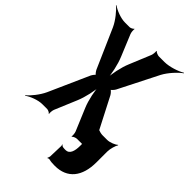

<svg xmlns="http://www.w3.org/2000/svg" viewBox="-319 -855 1175 1175"><g transform="rotate(45 268.5 -268.0)"><path d="M207 -547 150 -685C146 -694 144 -717 146 -723L144 -725C141 -719 125 -711 117 -711H76C39 -711 -11 -731 -35 -749L-37 -746C-13 -727 26 -680 45 -638L157 -383C161 -375 174 -356 180 -356V-360C174 -360 161 -341 157 -333L41 -73C22 -31 -17 17 -41 35L-39 38C-15 20 35 0 72 0H114C122 0 138 7 141 14L143 12C141 5 143 -17 147 -26L207 -169C227 -216 243 -289 243 -329H239C239 -289 254 -216 274 -169L334 -26C338 -17 340 5 338 12L340 14C344 7 363 0 372 0H421C465 0 525 20 554 38L556 35C528 17 484 -31 462 -73L328 -333C324 -341 308 -360 301 -360V-356C308 -356 324 -375 328 -383L457 -638C479 -680 523 -727 551 -746L549 -749C520 -731 461 -711 418 -711H369C360 -711 341 -719 337 -725L335 -723C337 -717 335 -694 331 -685L274 -547C254 -500 239 -426 239 -385H243C243 -426 227 -500 207 -547ZM335 87 332 89C334 91 335 96 335 99L332 193C331 198 328 206 326 209L328 212C330 209 338 207 342 208C358 212 373 213 393 213C501 213 558 140 558 17V-76C558 -100 569 -137 578 -150L576 -152C564 -140 530 -126 507 -126H467C444 -126 410 -140 398 -152L397 -150C406 -137 416 -100 416 -76V17C416 63 404 98 372 98C359 98 340 99 335 87Z"/></g></svg>

Font: Asimov
Style: EdgeExtreme
Weight: 500
Designer: Google
Version: Version 2.000980: 2014